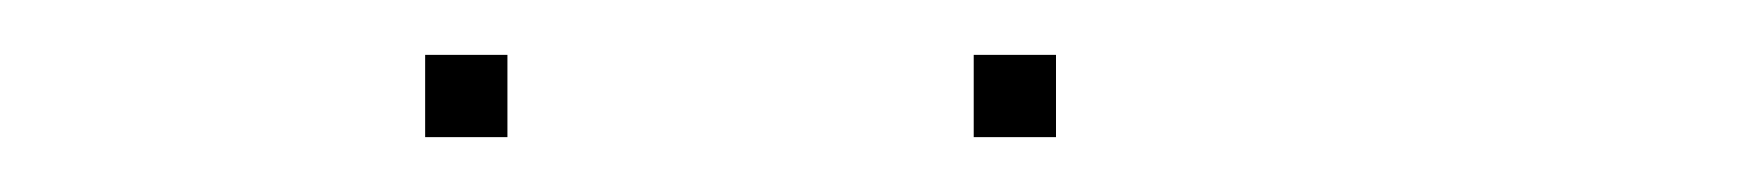

<svg xmlns="http://www.w3.org/2000/svg" viewBox="-20 -785 640 70"><path d="M136 -765Q135 -765 135 -765Q135 -765 135 -764V-736Q135 -735 135 -735Q135 -735 136 -735H164Q165 -735 165 -735Q165 -735 165 -736V-764Q165 -765 165 -765Q165 -765 164 -765ZM336 -765Q335 -765 335 -765Q335 -765 335 -764V-736Q335 -735 335 -735Q335 -735 336 -735H364Q365 -735 365 -735Q365 -735 365 -736V-764Q365 -765 365 -765Q365 -765 364 -765Z"/></svg>

Font: Doto Black Thin
Style: Regular
Weight: 250
Monospace: yes
Version: Version 1.000